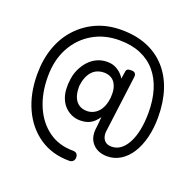

<svg xmlns="http://www.w3.org/2000/svg" viewBox="-128 -719 1011 996"><g transform="rotate(20 377.5 -220.5)"><path d="M354 145Q260 145 190.5 98Q121 51 83 -31.5Q45 -114 45 -221Q45 -303 69 -370Q93 -437 138.5 -485.5Q184 -534 244.5 -560Q305 -586 378 -586Q458 -586 519.5 -561Q581 -536 624 -488.5Q667 -441 689 -374Q711 -307 711 -224Q711 -163 698 -111.5Q685 -60 661 -22.5Q637 15 603.5 35.5Q570 56 531 56Q481 56 452 26Q423 -4 427 -53Q429 -71 431 -89Q433 -107 434 -125Q424 -110 410.5 -97.5Q397 -85 378.5 -78Q360 -71 334 -71Q310 -71 287.5 -81Q265 -91 248 -109.5Q231 -128 221.5 -155Q212 -182 213 -216Q213 -224 213 -229Q213 -234 214 -235Q216 -275 230 -306.5Q244 -338 264.5 -360Q285 -382 310.5 -393.5Q336 -405 365 -405Q393 -405 412.5 -395Q432 -385 445 -371.5Q458 -358 463 -348L469 -389Q471 -401 479.5 -404Q488 -407 502 -406Q512 -406 518.5 -399Q525 -392 523 -378L482 -59Q481 -32 494.5 -15.5Q508 1 535 1Q563 1 585 -15.5Q607 -32 623 -62.5Q639 -93 647.5 -135.5Q656 -178 656 -230Q656 -299 639 -354.5Q622 -410 588.5 -449.5Q555 -489 504.5 -510.5Q454 -532 386 -532Q304 -532 239.5 -494Q175 -456 138 -388Q101 -320 101 -228Q101 -136 132 -64.5Q163 7 220 48Q277 89 354 89Q365 89 371 92.5Q377 96 380 102Q383 108 383 117Q383 125 379.5 131.5Q376 138 369.5 141.5Q363 145 354 145ZM352 -129Q369 -129 385 -136Q401 -143 413.5 -156.5Q426 -170 434 -190Q442 -210 445 -235V-244Q447 -269 442 -288.5Q437 -308 427 -321Q417 -334 402 -340.5Q387 -347 369 -347Q349 -347 332 -340Q315 -333 302.5 -319Q290 -305 282 -285Q274 -265 271 -239V-230Q271 -198 280.5 -175.5Q290 -153 308 -141Q326 -129 352 -129Z"/></g></svg>

Font: Fredoka SemiCondensed Light
Style: Regular
Weight: 300
Width: 4
Designer: Ben Nathan
Foundry: Milena B. Brandão, Ben Nathan
Version: Version 2.001